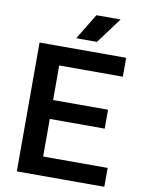

<svg xmlns="http://www.w3.org/2000/svg" viewBox="-101 -1017 814 1086"><g transform="rotate(10 306.0 -474.0)"><path d="M73 0V-740H570.5V-631.5H205V-108.5H575.5V0ZM153.5 -324.5V-433H520.5V-324.5ZM273 -800 363 -948H502L392 -800Z"/></g></svg>

Font: Encode Sans Condensed Thin SemiBold
Style: Regular
Weight: 600
Version: Version 3.002